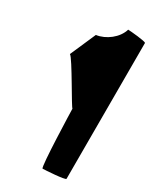

<svg xmlns="http://www.w3.org/2000/svg" viewBox="-182 -771 695 833"><g transform="rotate(30 165.5 -354.0)"><path d="M36 -490C52 -484 163 -282 164 -291C164 -284 172 0 182 0C192 0 294 -6 294 -14V-694C294 -701 212 -708 202 -708C189 -662 139 -624 92 -618Z"/></g></svg>

Font: Ampere
Style: Ext
Weight: 400
Version: Version 1